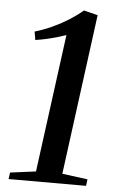

<svg xmlns="http://www.w3.org/2000/svg" viewBox="-54 -790 513 828"><g transform="rotate(5 203.0 -376.0)"><path d="M19 -28.5 130 -43 209.5 -640.5Q193 -634.5 171.5 -628.2Q150 -622 126 -616.5Q102 -611 77.5 -607.5L71.5 -643.5Q110.5 -655 147.8 -672.2Q185 -689.5 217.8 -710.2Q250.5 -731 275.5 -752.5L336 -737.5L244 -43L354 -28.5L350.5 0H15Z"/></g></svg>

Font: Merriweather 96pt Medium
Style: Italic
Weight: 500
Italic angle: -7.8°
Version: Version 2.101